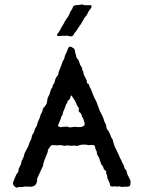

<svg xmlns="http://www.w3.org/2000/svg" viewBox="-20 -831 651 868"><path d="M332.5 -562.5Q335.9 -559.1 339.4 -546.9Q342.8 -535.2 345.7 -532.2Q352.1 -524.9 352.1 -514.2Q356.9 -509.3 357.4 -501Q357.9 -492.7 365.7 -480Q373 -467.8 372.6 -462.9Q371.6 -454.6 377 -453.1Q381.8 -451.7 383.3 -445.3Q384.8 -439 385.7 -437Q386.7 -435.1 388.7 -432.1Q391.6 -428.7 397 -412.6Q402.8 -396.5 406.7 -389.2Q410.6 -382.3 415.5 -372.1Q419.9 -361.8 424.8 -347.2Q429.7 -333 431.6 -328.6Q433.6 -324.2 436.5 -319.3Q439 -314.5 441.4 -309.6Q443.8 -305.2 445.8 -300.8Q447.8 -296.4 450.2 -287.1Q453.1 -277.8 456.5 -272.9Q460 -268.1 460.4 -260.7Q460.9 -252.9 461.9 -250.5Q462.9 -248 465.8 -244.6Q468.8 -241.2 470.7 -238.3Q472.7 -235.4 474.6 -230Q479.5 -220.7 481.9 -212.9Q484.9 -205.1 488.8 -201.2Q490.2 -196.3 493.2 -185.1Q496.1 -173.8 498 -169.9L519 -126Q520 -125 520.5 -122.1Q521 -119.1 522 -117.7Q522.9 -116.2 524.4 -113.3Q525.9 -110.4 527.3 -108.9Q528.8 -106.9 529.8 -103Q530.3 -99.1 534.2 -93.3Q539.6 -85 541 -77.1Q543 -69.3 546.9 -65.4Q550.8 -61.5 551.8 -59.1L554.2 -48.8Q554.2 -43.9 562.5 -29.8Q570.8 -15.6 570.3 -9.8Q569.8 -3.9 569.3 2.9Q568.8 9.8 561 12.2Q560.1 13.2 543 13.2L528.8 14.2Q522.9 11.2 519 11.2L508.8 13.2Q507.8 12.2 504.9 12.2L501 11.2Q499 11.2 489.3 12.2Q476.1 13.7 476.1 -2L469.2 -18.1L464.8 -26.9V-32.7Q464.8 -38.6 462.4 -42Q460 -44.9 460 -47.9V-55.2Q459 -58.1 454.1 -62Q449.2 -65.9 447.8 -70.8Q446.8 -75.2 446.3 -77.1Q445.8 -79.1 444.3 -80.6Q436.5 -88.4 436 -93.3Q435.1 -98.1 433.1 -101.6Q430.7 -106 429.7 -112.3Q428.7 -118.7 423.8 -124.5Q418.9 -130.9 418.5 -137.2Q418 -144 417 -146.5Q416 -148.9 413.6 -153.3Q410.2 -159.2 409.7 -167.5Q408.7 -175.8 395 -175.8L381.8 -174.8L370.1 -176.8Q356.9 -177.7 348.1 -176.8L327.1 -170.9Q323.2 -172.9 314.9 -172.9L299.3 -171.9L286.1 -173.8L270 -171.9L255.9 -174.8Q253.9 -175.8 250 -174.8Q246.1 -173.8 239.3 -173.8Q232.4 -173.8 223.6 -174.8Q214.8 -175.8 211.9 -173.8Q209 -171.9 203.6 -163.6Q198.2 -155.3 196.8 -153.8L195.8 -144Q194.8 -141.1 189.5 -128.4Q174.8 -93.8 174.8 -82L147.9 -23.9V-15.1Q145 3.4 135.7 8.3Q127 12.7 122.6 13.2L94.2 12.2L81.1 14.2Q79.1 15.1 75.2 14.6Q71.3 14.2 67.4 14.2Q63.5 14.2 60.1 17.1Q51.8 17.6 45.9 11.7Q40 5.9 38.6 1Q37.1 -3.9 45.9 -23.9Q54.2 -43.9 57.1 -46.9Q60.1 -49.8 61 -51.8Q62 -53.7 63 -55.7Q64 -57.6 64 -61V-66.9L69.8 -78.6Q76.2 -90.3 76.2 -95.2Q76.2 -101.6 82 -111.3Q87.9 -121.1 88.9 -129.9Q90.3 -138.7 99.6 -154.3Q108.9 -169.9 110.8 -178.2Q112.3 -187 116.2 -192.4Q121.6 -199.7 123.5 -211.4Q125.5 -223.6 132.8 -231Q133.8 -233.9 134.3 -236.3Q134.8 -238.3 135.7 -241.2Q136.7 -244.1 137.7 -246.6Q138.7 -251 143.1 -256.8Q147.5 -263.2 148.4 -269Q148.9 -274.9 150.4 -277.3Q151.9 -279.8 153.3 -283.7Q154.3 -288.1 156.7 -292Q159.2 -295.9 161.1 -303.7Q163.1 -311.5 165 -314.9L171.9 -328.1L173.8 -339.8Q175.8 -342.8 184.1 -352.1Q192.4 -361.3 192.9 -372.6Q194.3 -388.2 199.2 -395.5Q204.1 -402.8 207 -416Q210.4 -428.7 213.4 -431.6Q217.8 -436 218.3 -441.4Q218.8 -446.8 221.2 -449.7Q223.1 -452.1 224.1 -453.6Q225.1 -455.1 226.1 -457Q227.1 -459 228.5 -466.3Q230 -473.6 231.4 -476.6Q232.9 -479.5 237.3 -485.4Q242.2 -491.2 243.2 -494.1Q244.1 -497.1 244.6 -501.5Q245.1 -505.9 249.5 -516.1Q253.9 -526.4 257.3 -536.1Q260.7 -545.9 262.7 -551.3Q264.2 -556.2 267.6 -560.5Q271 -564.9 272 -572.3Q273.4 -579.6 277.3 -587.4Q281.2 -594.7 283.2 -599.6Q285.2 -604.5 285.6 -607.4Q286.1 -610.8 291 -617.2Q295.9 -623.5 305.7 -617.2Q315.9 -611.3 317.4 -607.4Q318.8 -603.5 319.8 -595.2Q320.8 -587.4 322.3 -585Q324.2 -582 324.2 -578.1Q324.2 -574.2 325.2 -572.8Q326.2 -571.3 327.6 -568.4Q329.1 -565.4 332.5 -562.5ZM276.9 -353.5Q276.9 -350.6 264.2 -321.8Q264.2 -311.5 257.8 -305.2Q255.4 -294.9 252.9 -290Q250.5 -285.2 249.5 -281.2Q248 -276.9 244.1 -269Q240.2 -261.2 246.6 -258.3Q252.9 -254.9 257.8 -256.3Q262.7 -257.8 268.6 -257.8Q273.9 -257.8 278.3 -258.3Q283.2 -258.8 285.2 -258.3Q287.1 -257.8 291 -256.3Q294.9 -254.9 296.9 -254.9L316.9 -257.8Q346.7 -253.9 356.4 -260.3Q365.7 -266.1 361.8 -276.9L357.9 -289.1Q357.9 -293 354.5 -297.9Q351.1 -302.7 350.6 -304.7Q350.1 -306.6 348.6 -312.5Q347.2 -317.9 342.8 -321.3Q337.9 -324.2 336.4 -327.1Q335 -330.1 335.9 -335Q336.9 -339.8 336.9 -341.8L329.1 -353Q328.1 -353.5 324.2 -364.3Q320.3 -375 308.1 -392.1Q300.3 -407.2 297.9 -390.6Q296.9 -383.3 292.5 -379.9Q288.1 -377 286.1 -375Q286.1 -367.7 281.2 -362.3Q276.4 -356.4 276.9 -353.5ZM268.1 -724.1Q268.1 -725.1 269 -726.6Q270 -728 271.5 -731Q272.9 -733.9 273.9 -735.4Q274.9 -736.8 276.4 -739.3Q277.8 -742.2 280.3 -745.1Q291 -759.3 293.5 -767.1Q295.9 -774.9 299.8 -780.8Q304.2 -787.1 305.2 -789.1Q306.2 -791 307.1 -792.5Q309.1 -795.4 311 -801.3Q313 -807.1 328.6 -808.1Q343.8 -809.1 349.6 -810.5Q355.5 -812 356 -809.1Q356.9 -807.1 375 -807.6Q393.1 -808.1 393.6 -805.7Q395 -797.9 388.2 -789.6Q380.9 -781.2 378.4 -775.4Q376 -769.5 374.5 -767.1Q373 -764.6 368.2 -757.8Q363.3 -751 361.3 -749.5Q359.4 -748 359.9 -746.6Q359.9 -745.1 357.9 -743.2Q356 -741.2 351.1 -731.4Q346.2 -721.7 342.8 -717.8Q339.4 -714.4 330.1 -699.2Q320.8 -684.1 316.9 -682.1Q315.9 -679.7 314 -675.8Q312 -671.9 310.1 -670.9Q308.1 -669.9 306.6 -668Q305.2 -666 303.2 -666.5Q300.8 -667 293.9 -667.5Q287.1 -668 284.7 -669.4Q282.2 -670.9 277.3 -669.4Q272.5 -668 269.5 -668.9Q267.1 -669.9 264.6 -669.9L251 -668Q241.2 -668 238.3 -669.4Q235.4 -670.9 242.2 -682.1H243.2Q244.1 -683.1 247.6 -689Q251 -694.8 252 -695.8Q252.9 -696.3 255.4 -702.1Q257.8 -708 258.3 -708.5Q258.8 -709 262.2 -714.4Q265.1 -719.7 266.6 -721.7Q268.1 -723.6 268.1 -724.1Z"/></svg>

Font: AntiqueNobleRegular
Style: Regular
Weight: 400
Version: Version 0.1